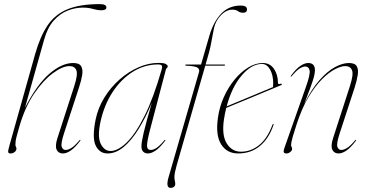

<svg xmlns="http://www.w3.org/2000/svg" viewBox="-20 -739 1796 934"><path d="M75 -126Q66.5 -96 62 -79.5Q57.5 -63 56.2 -53.5Q55 -44 55 -35Q55 -29 57.5 -24.8Q60 -20.5 60 -16Q60 -6.5 51.2 0.5Q42.5 7.5 31 7.5Q20.5 7.5 19.8 0Q19 -7.5 27 -35L151 -476Q175 -561 211 -614.8Q247 -668.5 307.8 -693.8Q368.5 -719 465.5 -719Q497.5 -719 497.5 -703Q497.5 -689 472.5 -689Q454.5 -689 432.5 -695.5Q410.5 -702 382.5 -702Q346.5 -702 309.2 -687.5Q272 -673 241.5 -639Q211 -605 194.5 -545.5L101.5 -215Q160 -328.5 220.5 -380.5Q281 -432.5 336 -432.5Q365.5 -432.5 374.8 -416.8Q384 -401 379.8 -374Q375.5 -347 364 -312.5L291.5 -90.5Q275 -40 280.2 -24.8Q285.5 -9.5 299.5 -9.5Q311 -9.5 327 -19Q343 -28.5 366.5 -56.5Q369 -60 371 -58.5Q372.5 -57 370 -54Q346 -22 325 -7.2Q304 7.5 286 7.5Q264 7.5 255.5 -11Q247 -29.5 259.5 -67.5L341 -319.5Q359.5 -376.5 351.5 -397Q343.5 -417.5 317.5 -417.5Q284.5 -417.5 237.8 -383.2Q191 -349 146.5 -284Q102 -219 75 -126Z M709.5 -106.5Q694 -46 695.2 -27.8Q696.5 -9.5 714 -9.5Q725.5 -9.5 740.8 -19Q756 -28.5 779.5 -56.5Q782 -60 784 -58.5Q785.5 -57 783 -54Q759 -22 738 -7.2Q717 7.5 699 7.5Q686 7.5 677 -0.8Q668 -9 668 -27.5Q668 -47 679.2 -94.8Q690.5 -142.5 718.5 -239.5Q689 -167.5 654.5 -111.8Q620 -56 581.8 -24.2Q543.5 7.5 503.5 7.5Q464 7.5 445.5 -30.8Q427 -69 445.5 -159Q457 -214.5 487.5 -264Q518 -313.5 560.8 -351.5Q603.5 -389.5 652.8 -411.2Q702 -433 751 -433Q778 -433 787 -427.5Q796 -422 796 -416.5Q796 -412 792 -408.5Q788 -405 787 -401ZM469 -147.5Q453 -73.5 470.2 -39Q487.5 -4.5 518 -4.5Q553.5 -4.5 596 -45.5Q638.5 -86.5 682.5 -174Q726.5 -261.5 766.5 -401Q770.5 -414 767 -419.8Q763.5 -425.5 749 -425.5Q683.5 -425.5 626.2 -389.8Q569 -354 528 -291.5Q487 -229 469 -147.5Z M881 -422.5Q881 -425 885 -425H958L998 -563.5Q1018.5 -633.5 1056.2 -672.8Q1094 -712 1151 -712Q1181.5 -712 1181.5 -693.5Q1181.5 -677 1163 -677Q1148 -677 1138 -684.5Q1128 -692 1110.5 -692Q1081 -692 1055 -665.2Q1029 -638.5 1021 -602Q1015 -574.5 1009.5 -542.2Q1004 -510 997 -484.5L980 -425H1071.5Q1075 -425 1075 -423Q1075 -419.5 1068 -419.5H978.5L839.5 65Q834.5 83.5 831.5 97.2Q828.5 111 828.5 121Q828.5 133 830.5 140.8Q832.5 148.5 832.5 156Q832.5 165 826 170Q819.5 175 810 175Q785.5 175 799.5 125L948 -388Q952 -401 941.8 -409.2Q931.5 -417.5 885.5 -419.5Q881 -419.5 881 -422.5Z M1310 -130Q1288.5 -66 1244.8 -29.2Q1201 7.5 1138.5 7.5Q1084 7.5 1056 -36.5Q1028 -80.5 1040 -165.5Q1047.5 -219.5 1069.2 -267.5Q1091 -315.5 1122 -352.8Q1153 -390 1188.2 -411.2Q1223.5 -432.5 1258 -432.5Q1293.5 -432.5 1312.8 -404Q1332 -375.5 1332 -337Q1332 -326.5 1345 -331.5Q1349.5 -333 1351 -330Q1352 -327 1348 -325Q1345 -323.5 1323 -314.5Q1301 -305.5 1268.2 -291.8Q1235.5 -278 1199.2 -263Q1163 -248 1131.2 -235Q1099.5 -222 1080.5 -214Q1074 -187 1069.5 -158.5Q1058 -81.5 1083 -41.2Q1108 -1 1152.5 -1Q1200 -1 1240 -32.8Q1280 -64.5 1305 -131Q1306.5 -136 1309 -136Q1312.5 -136 1310 -130ZM1254 -428Q1204 -428 1156 -372.2Q1108 -316.5 1082.5 -221.5Q1103 -230 1136 -243.8Q1169 -257.5 1204.5 -272.2Q1240 -287 1268.5 -299Q1297 -311 1308 -315.5Q1309 -321 1309 -334Q1309 -373.5 1293.8 -400.8Q1278.5 -428 1254 -428ZM1306 -310Q1306 -310 1306 -310.5Z M1394.5 -366.5Q1393 -368 1395.5 -371Q1419.5 -403.5 1440.5 -418Q1461.5 -432.5 1479.5 -432.5Q1512 -432.5 1512 -397.5Q1512 -379 1501.8 -347.2Q1491.5 -315.5 1479 -283.8Q1466.5 -252 1460 -233.5Q1495.5 -305.5 1534.2 -349.2Q1573 -393 1610 -412.8Q1647 -432.5 1677 -432.5Q1706.5 -432.5 1715.5 -416.8Q1724.5 -401 1720.2 -374Q1716 -347 1705 -312.5L1632.5 -90.5Q1616 -40 1621.2 -24.8Q1626.5 -9.5 1640.5 -9.5Q1652 -9.5 1668 -19Q1684 -28.5 1707.5 -56.5Q1710 -60 1712 -58.5Q1713.5 -57 1711 -54Q1687 -22 1666 -7.2Q1645 7.5 1627 7.5Q1605 7.5 1596.5 -11Q1588 -29.5 1600.5 -67.5L1682 -319.5Q1700.5 -376.5 1692.5 -397Q1684.5 -417.5 1658.5 -417.5Q1639.5 -417.5 1610 -402.5Q1580.5 -387.5 1546.8 -354Q1513 -320.5 1480.2 -265.8Q1447.5 -211 1422 -131.5Q1410 -94.5 1404.5 -75.2Q1399 -56 1397.5 -47.5Q1396 -39 1396 -33.5Q1396 -27.5 1398.5 -24Q1401 -20.5 1401 -14.5Q1401 -7 1392.2 0.2Q1383.5 7.5 1373 7.5Q1361.5 7.5 1360.2 0Q1359 -7.5 1364 -20.5L1469 -318.5Q1490 -378 1486 -396.8Q1482 -415.5 1464.5 -415.5Q1453.5 -415.5 1438 -406Q1422.5 -396.5 1399 -368.5Q1396 -365 1394.5 -366.5Z"/></svg>

Font: Fraunces 144pt S000 Thin
Style: Italic
Weight: 100
Italic angle: -16°
Version: Version 1.000; ttfautohint (v1.8.3)